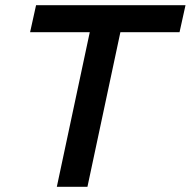

<svg xmlns="http://www.w3.org/2000/svg" viewBox="-20 -720 735 740"><path d="M96 -596 119 -700H695L672 -596H444L317 0H199L326 -596Z"/></svg>

Font: Red Hat Text Medium
Style: Italic
Weight: 500
Italic angle: -12°
Designer: Pentagram / MCKL
Foundry: Pentagram / MCKL
Version: Version 1.003; Red Hat Text Medium Italic